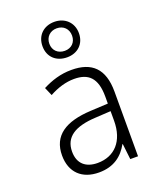

<svg xmlns="http://www.w3.org/2000/svg" viewBox="-150 -900 829 1001"><g transform="rotate(-20 265.0 -399.0)"><path d="M274 -611C332 -611 374 -649 374 -709C374 -769 330 -808 273 -808C214 -808 172 -769 172 -709C172 -648 215 -611 274 -611ZM274 -647C236 -647 210 -672 210 -709C210 -746 236 -772 273 -772C311 -772 336 -746 336 -709C336 -672 311 -647 274 -647ZM225 10C309 10 358 -31 389 -87H391L401 0H444V-359C444 -486 384 -542 271 -542C210 -542 159 -525 110 -500L130 -454C176 -479 222 -493 268 -493C346 -493 390 -456 390 -351V-312L293 -307C152 -300 73 -249 73 -139C73 -45 131 10 225 10ZM235 -39C171 -39 129 -72 129 -140C129 -221 190 -259 304 -265L390 -270V-217C390 -104 329 -39 235 -39Z"/></g></svg>

Font: Noto Sans Mono Condensed Light
Style: Regular
Weight: 300
Width: 3
Designer: Monotype Design Team
Foundry: Monotype Imaging Inc.
Version: Version 2.014